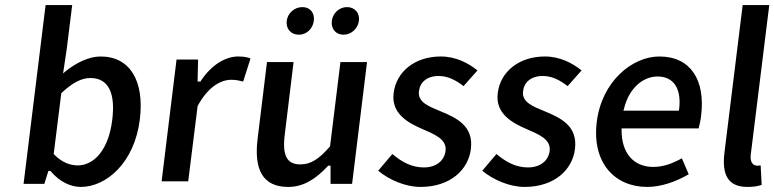

<svg xmlns="http://www.w3.org/2000/svg" viewBox="-20 -726 3057 758"><path d="M155 0 171 -51H180L181 -49C215 -9 258 12 299 12C400 12 511 -84 532 -254C551 -407 493 -503 377 -503C331 -503 280 -478 237 -443L229 -436L243 -529L265 -706H160L73 0ZM192 -118 222 -358 224 -360C266 -399 301 -418 337 -418C411 -418 436 -354 423 -252C409 -136 352 -73 287 -73C258 -73 225 -84 194 -116Z M723 -10 760 -306V-307C800 -382 851 -411 893 -411C912 -411 924 -408 940 -404L969 -495C958 -500 943 -503 920 -503C870 -503 815 -470 773 -407L772 -404H760L762 -491H677L618 -10Z M1118 12C1179 12 1227 -20 1274 -70L1276 -72H1285V0H1370L1429 -481H1324L1283 -148L1282 -147C1240 -99 1208 -77 1166 -77C1113 -77 1094 -111 1104 -193L1139 -481H1034L997 -178C982 -55 1018 12 1118 12ZM1219 -644C1223 -674 1205 -698 1174 -698C1142 -698 1116 -674 1112 -644C1108 -613 1128 -589 1160 -589C1191 -589 1215 -613 1219 -644ZM1397 -644C1401 -674 1381 -698 1350 -698C1319 -698 1294 -674 1290 -644C1286 -613 1305 -589 1336 -589C1367 -589 1393 -613 1397 -644Z M1640 12C1757 12 1829 -55 1839 -138C1850 -228 1784 -260 1721 -286C1676 -305 1628 -321 1634 -366C1638 -401 1665 -426 1712 -426C1748 -426 1779 -410 1810 -386L1865 -448C1830 -476 1781 -503 1720 -503C1618 -503 1544 -443 1534 -358C1524 -278 1590 -241 1649 -216C1694 -196 1745 -177 1739 -130C1734 -92 1703 -65 1653 -65C1607 -65 1568 -85 1529 -118L1473 -52C1516 -16 1581 12 1640 12Z M2051 12C2168 12 2240 -55 2250 -138C2261 -228 2195 -260 2132 -286C2087 -305 2039 -321 2045 -366C2049 -401 2076 -426 2123 -426C2159 -426 2190 -410 2221 -386L2276 -448C2241 -476 2192 -503 2131 -503C2029 -503 1955 -443 1945 -358C1935 -278 2001 -241 2060 -216C2105 -196 2156 -177 2150 -130C2145 -92 2114 -65 2064 -65C2018 -65 1979 -85 1940 -118L1884 -52C1927 -16 1992 12 2051 12Z M2535 12C2591 12 2649 -9 2699 -38L2672 -101C2634 -80 2598 -67 2559 -67C2482 -67 2433 -121 2434 -214V-219H2738C2741 -230 2746 -250 2748 -270C2765 -408 2708 -503 2583 -503C2477 -503 2356 -406 2336 -245C2316 -82 2408 12 2535 12ZM2443 -295C2463 -379 2519 -424 2576 -424C2642 -424 2671 -373 2661 -294L2660 -289H2441Z M2931 12C2955 12 2972 9 2987 4L2983 -73C2978 -72 2973 -72 2969 -72C2953 -72 2940 -86 2944 -116L3017 -706H2912L2840 -123C2830 -38 2852 12 2931 12Z"/></svg>

Font: Falling Sky
Style: LightObl
Weight: 400
Designer: Paul D. Hunt
Foundry: Adobe Systems Incorporated
Version: Version 1.02